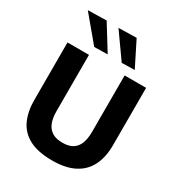

<svg xmlns="http://www.w3.org/2000/svg" viewBox="-224 -1112 1176 1269"><g transform="rotate(30 364.0 -477.0)"><path d="M365.5 13.5Q256.5 13.5 190.2 -21.5Q124 -56.5 94 -121.2Q64 -186 64 -274Q64 -293.5 64 -325.8Q64 -358 64 -396.8Q64 -435.5 64 -474.5Q64 -543.5 64 -599Q64 -654.5 64 -713H228Q228 -654.5 228 -599Q228 -543.5 228 -474.5V-283Q228 -232 242 -196Q256 -160 286.2 -141Q316.5 -122 365 -122Q414 -122 443.8 -141Q473.5 -160 486.8 -196Q500 -232 500 -283.5V-474.5Q500 -543.5 500 -599Q500 -654.5 500 -713H664Q664 -654.5 664 -599Q664 -543.5 664 -474.5Q664 -435.5 664 -396.2Q664 -357 664 -324.5Q664 -292 664 -273.5Q664 -185.5 632.5 -121Q601 -56.5 535 -21.5Q469 13.5 365.5 13.5ZM231.5 -775.5Q206 -806.5 180 -837.5Q154 -868.5 127.5 -900.2Q101 -932 73.5 -965L215.5 -968Q245 -920.5 274.5 -872.8Q304 -825 333.5 -777.5ZM441.5 -775.5Q420 -806.5 397.8 -837.5Q375.5 -868.5 353.2 -900.2Q331 -932 307.5 -965L444.5 -968Q468.5 -920.5 492 -873.2Q515.5 -826 540 -777.5Z"/></g></svg>

Font: Commissioner Thin
Style: Bold
Weight: 700
Version: Version 1.001;gftools[0.9.23]